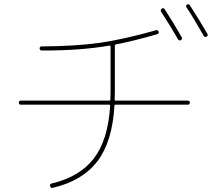

<svg xmlns="http://www.w3.org/2000/svg" viewBox="-20 -862 1040 920"><path d="M833 -673.8Q799.8 -732.4 752 -805.7Q747.1 -814.5 754.9 -820.3Q763.7 -826.2 768.6 -818.4Q811.5 -752.9 850.6 -683.6Q855.5 -674.8 846.7 -669.9Q837.9 -665 833 -673.8ZM956.1 -690.4Q906.2 -778.3 874 -826.2Q868.2 -835 876 -839.8Q884.8 -844.7 889.6 -836.9Q937.5 -762.7 973.6 -700.2Q978.5 -691.4 969.7 -686.5Q960.9 -681.6 956.1 -690.4ZM80.1 -360.4Q70.3 -360.4 70.3 -370.1Q70.3 -379.9 80.1 -379.9H503.9Q508.8 -379.9 508.8 -384.8Q508.8 -389.6 509.3 -401.9Q509.8 -414.1 509.8 -419.9V-638.7Q509.8 -643.6 504.9 -643.6Q364.3 -619.1 180.7 -620.1Q169.9 -620.1 169.9 -629.9Q169.9 -639.6 179.7 -639.6Q342.8 -640.6 457 -656.7Q571.3 -672.9 726.6 -716.8Q735.4 -720.7 740.2 -710Q743.2 -702.1 733.4 -698.2Q618.2 -665 536.1 -649.4Q530.3 -647.5 530.3 -642.6V-419.9Q530.3 -414.1 529.8 -401.9Q529.3 -389.6 529.3 -384.8Q529.3 -379.9 534.2 -379.9H879.9Q889.6 -379.9 889.6 -370.1Q889.6 -360.4 879.9 -360.4H533.2Q528.3 -360.4 528.3 -355.5Q518.6 -183.6 446.8 -89.4Q375 4.9 232.4 38.1Q222.7 40 220.2 29.8Q217.8 19.5 226.6 17.6Q362.3 -14.6 430.2 -103.5Q498 -192.4 507.8 -355.5Q507.8 -360.4 502.9 -360.4Z"/></svg>

Font: Rounded-X Mgen+ 1mn thin
Style: Regular
Weight: 100
Designer: [Source Han Sans]
Ryoko NISHIZUKA  (kana & ideographs); Paul D. Hunt (Latin, Greek & Cyrillic); Wenlong ZHANG  (bopomofo
Version: Version 1.059.20150602